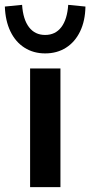

<svg xmlns="http://www.w3.org/2000/svg" viewBox="-59 -771 372 791"><path d="M65 0V-489H190V0ZM127 -551Q79 -551 42 -574.5Q5 -598 -16 -641.5Q-37 -685 -39 -744L32 -751Q36 -691 60.5 -659Q85 -627 127 -627Q169 -627 193.5 -659Q218 -691 222 -751L293 -744Q292 -685 271 -641.5Q250 -598 213 -574.5Q176 -551 127 -551Z"/></svg>

Font: Nunito Sans 12pt ExtraLight
Style: Regular
Weight: 200
Designer: Vernon Adams
Foundry: Vernon Adams
Version: Version 3.101;gftools[0.9.27]